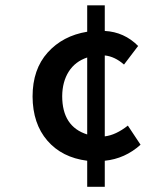

<svg xmlns="http://www.w3.org/2000/svg" viewBox="-20 -674 640 731"><path d="M378.9 37.1H312V-62Q215.8 -74.2 160.2 -138.7Q104.5 -203.1 104 -306.6Q104 -410.2 161.6 -474.1Q219.2 -538.1 312 -553.2V-653.8H378.9V-556.2Q453.1 -552.2 505.9 -499L452.1 -428.2Q417 -459 378.9 -462.9V-154.8Q420.9 -159.7 466.8 -195.8L515.1 -123Q456.1 -69.8 378.9 -62ZM312 -162.1V-455.1Q266.1 -439.9 241.7 -401.4Q217.3 -362.8 216.8 -308.1Q216.8 -191.9 312 -162.1Z"/></svg>

Font: SourceCodePro-Semibold
Style: Regular
Weight: 600
Monospace: yes
Designer: Paul D. Hunt
Foundry: Adobe Systems Incorporated
Version: Version 1.009;PS 1.000;hotconv 1.0.70;makeotf.lib2.5.5900